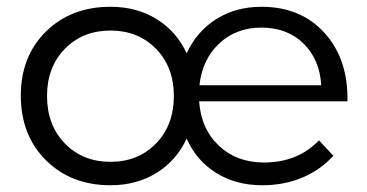

<svg xmlns="http://www.w3.org/2000/svg" viewBox="-20 -549 1094 572"><path d="M42 -264.2Q42 -381.3 116.9 -455.1Q191.9 -528.8 309.1 -528.8Q387.7 -528.8 447 -491.9Q506.3 -455.1 536.1 -390.1Q565.9 -455.1 624 -491.9Q682.1 -528.8 758.8 -528.8Q876.5 -528.8 947 -450.7Q1017.6 -372.6 1015.1 -247.1H573.2Q579.1 -164.6 632.3 -114.7Q685.5 -64.9 766.1 -64.9Q867.2 -64.9 930.2 -130.9L973.1 -85Q934.6 -42.5 880.4 -19.8Q826.2 2.9 761.2 2.9Q682.6 2.9 623.8 -33.9Q564.9 -70.8 536.1 -136.2Q505.9 -70.8 446.3 -33.9Q386.7 2.9 309.1 2.9Q191.9 2.9 116.9 -71.5Q42 -146 42 -264.2ZM120.1 -263.2Q120.1 -176.3 173.3 -121.6Q226.6 -66.9 309.1 -66.9Q391.6 -66.9 444.8 -121.6Q498 -176.3 498 -263.2Q498 -349.1 444.8 -403.6Q391.6 -458 309.1 -458Q226.6 -458 173.3 -403.6Q120.1 -349.1 120.1 -263.2ZM574.2 -294.9H937Q932.6 -371.6 884.3 -419.2Q835.9 -466.8 758.8 -466.8Q683.6 -466.8 633.1 -419.4Q582.5 -372.1 574.2 -294.9Z"/></svg>

Font: Montserrat Light
Style: Regular
Weight: 300
Designer: Julieta Ulanovsky
Foundry: Julieta Ulanovsky
Version: Version 1.000;PS 002.000;hotconv 1.0.70;makeotf.lib2.5.58329